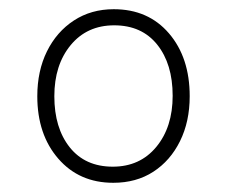

<svg xmlns="http://www.w3.org/2000/svg" viewBox="-20 -529 493 417"><path d="M226 -132Q152 -132 106.5 -184.5Q61 -237 61 -320Q61 -375 82 -417.5Q103 -460 140.5 -484.5Q178 -509 227 -509Q302 -509 347 -456.5Q392 -404 392 -320Q392 -265 371 -222.5Q350 -180 313 -156Q276 -132 226 -132ZM225 -167Q284 -167 319.5 -210Q355 -253 355 -321Q355 -390 321.5 -432Q288 -474 228 -474Q169 -474 133.5 -431Q98 -388 98 -320Q98 -251 131.5 -209Q165 -167 225 -167Z"/></svg>

Font: Noto Sans Condensed ExtraLight
Style: Italic
Weight: 200
Width: 3
Italic angle: -12°
Designer: Monotype Design Team
Foundry: Monotype Imaging Inc.
Version: Version 2.013; ttfautohint (v1.8.4.7-5d5b)